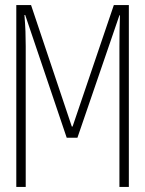

<svg xmlns="http://www.w3.org/2000/svg" viewBox="-20 -734 570 754"><path d="M44 0V-714H102L262 -237H265L427 -714H486V0H449V-550Q449 -581 449.5 -612.5Q450 -644 451 -674H449L284 -193H242L79 -675H76Q79 -637 80 -610.5Q81 -584 81 -553V0Z"/></svg>

Font: Noto Sans Mono Condensed ExtraLight
Style: Regular
Weight: 200
Width: 3
Designer: Monotype Design Team
Foundry: Monotype Imaging Inc.
Version: Version 2.014; ttfautohint (v1.8.4.7-5d5b)